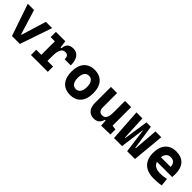

<svg xmlns="http://www.w3.org/2000/svg" viewBox="297 -1720 2922 2922"><g transform="rotate(45 1758.0 -258.5)"><path d="M208 0H377.9L555.2 -517.6H420.4L297.4 -116.2H288.6L165.5 -517.6H30.8Z M857.9 -222.7C857.9 -337.9 889.6 -402.8 954.1 -402.8C1003.4 -402.8 1024.9 -377.9 1024.9 -316.9H1156.7C1156.7 -452.6 1102.5 -527.3 1004.4 -527.3C920.9 -527.3 877.4 -485.8 872.1 -400.9H853.5L838.4 -517.6H636.2V-404.3H726.1V-113.3H616.7V0H979V-113.3H857.9Z M1464.8 9.8C1613.8 9.8 1699.7 -87.9 1699.7 -258.8C1699.7 -429.7 1613.8 -527.3 1464.8 -527.3C1315.9 -527.3 1230 -429.7 1230 -258.8C1230 -87.9 1315.9 9.8 1464.8 9.8ZM1464.8 -115.7C1401.9 -115.7 1365.2 -167.5 1365.2 -258.8C1365.2 -350.6 1401.9 -401.9 1464.8 -401.9C1528.3 -401.9 1564.5 -350.6 1564.5 -258.8C1564.5 -167.5 1528.3 -115.7 1464.8 -115.7Z M1975.6 9.8C2043.9 9.8 2093.3 -29.3 2109.4 -99.6H2124.5L2131.8 4.9L2326.7 0V-107.4L2255.4 -118.2V-517.6H2123V-272C2123 -159.2 2091.3 -115.7 2029.3 -115.7C1981.4 -115.7 1953.1 -148.9 1953.1 -208.5V-517.6H1820.8V-175.8C1820.8 -57.6 1877 9.8 1975.6 9.8Z M2687 0H2855L2903.8 -517.6H2778.8L2747.1 -123H2738.3L2679.2 -517.6H2584.5L2525.4 -123H2516.6L2498 -517.6H2369.6L2403.8 0H2576.7L2628.9 -390.1H2634.8Z M3263.7 9.8C3305.7 9.8 3360.8 7.8 3427.2 -3.9L3414.6 -128.9C3367.2 -120.1 3322.3 -115.2 3275.4 -115.2C3194.3 -115.2 3141.1 -146.5 3121.1 -206.5H3449.7C3451.7 -227.5 3452.6 -249 3452.6 -273.4C3452.6 -438.5 3368.2 -527.3 3220.7 -527.3C3069.8 -527.3 2982.9 -428.7 2982.9 -259.8C2982.9 -85.9 3084.5 9.8 3263.7 9.8ZM3114.7 -298.3C3124 -367.7 3162.1 -406.2 3221.7 -406.2C3285.2 -406.2 3322.8 -368.2 3322.8 -298.3Z"/></g></svg>

Font: Cascadia Code
Style: Bold
Weight: 700
Monospace: yes
Designer: Aaron Bell
Foundry: Saja Typeworks
Version: Version 2404.023